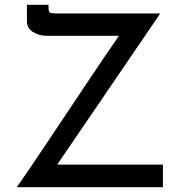

<svg xmlns="http://www.w3.org/2000/svg" viewBox="-20 -779 753 799"><path d="M50 0Q64 -20 94.5 -64.5Q125 -109 165 -169Q205 -229 249.5 -295.5Q294 -362 337 -426.5Q380 -491 416 -544Q452 -597 475 -630H174Q144 -630 118 -645.5Q92 -661 92 -691V-759H182V-746Q182 -729 189 -726Q196 -723 214 -723H647L218 -94H658V0Z"/></svg>

Font: Synthetic
Style: Regular
Weight: 400
Designer: Santiago Orozco
Foundry: Typemade
Version: Version 2.000; ttfautohint (v1.8.4.7-5d5b)